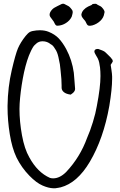

<svg xmlns="http://www.w3.org/2000/svg" viewBox="-20 -1010 646 1030"><path d="M476.6 -988.3Q477.5 -988.3 483.6 -989.3Q489.7 -990.2 493.4 -989.7Q497.1 -989.3 500 -986.8Q503.4 -983.9 512.7 -979.7Q522 -975.6 525.9 -971.2Q541 -955.1 541 -945.3Q541 -944.3 540.3 -942.1Q539.6 -939.9 539.6 -939Q536.6 -915.5 518.1 -897.9Q499.5 -880.4 474.6 -873.5Q473.1 -873.5 469.5 -872.8Q465.8 -872.1 463.9 -871.8Q461.9 -871.6 459 -871.8Q456.1 -872.1 453.6 -873Q451.2 -874 449.2 -876Q445.8 -879.4 441.9 -888.2Q438 -897 434.6 -900.4Q433.6 -901.4 430.7 -904.8Q427.7 -908.2 426.5 -909.9Q425.3 -911.6 422.9 -914.8Q420.4 -918 419.4 -920.2Q418.5 -922.4 417.5 -925.5Q416.5 -928.7 416.5 -931.6Q418.5 -945.8 428.7 -957Q439 -968.3 453.1 -975.1Q455.6 -976.6 460.9 -978.5Q466.3 -980.5 470.2 -982.7Q474.1 -984.9 476.6 -988.3ZM311.5 -988.8Q314.9 -990.2 318.4 -990.2Q323.7 -990.2 332 -985.1Q340.3 -980 343.8 -979Q353.5 -975.1 365.7 -958Q370.1 -953.1 370.1 -945.3Q370.1 -940.4 367.7 -931.2Q365.2 -921.9 364.7 -920.4Q355 -899.9 334 -886.5Q313 -873 289.6 -872.1Q279.3 -870.1 272.5 -885.7Q270 -893.1 261.2 -903.8Q252.4 -914.6 250 -918.9Q246.1 -924.3 246.1 -931.2Q246.1 -944.3 259.8 -959Q267.6 -967.8 287.6 -977.1Q307.6 -986.3 311.5 -988.8ZM174.8 -846.7Q184.6 -847.7 193.4 -847.7Q220.7 -847.7 240.7 -839.4Q273.9 -826.2 294.9 -804.2Q315.9 -782.2 335 -747.1Q366.7 -688 376 -619.6Q377.9 -604.5 379.6 -575.7Q381.3 -546.9 382.8 -533.7Q382.8 -532.7 382.8 -532.2Q382.8 -525.9 378.4 -519.5Q374 -513.2 370.8 -511Q367.7 -508.8 359.4 -502.4Q335.4 -505.4 323 -515.4Q310.5 -525.4 310.5 -539.6Q310.5 -541 310.5 -542Q310.5 -546.4 310.5 -550.8Q310.5 -567.9 309.3 -585.7Q308.1 -603.5 305.2 -629.6Q302.2 -655.8 301.3 -664.6Q299.8 -670.9 296.6 -688Q293.5 -705.1 290 -716.8Q286.6 -728.5 281.2 -738.8Q279.8 -740.7 273.9 -750.2Q268.1 -759.8 263.4 -764.6Q258.8 -769.5 252.4 -772.5Q233.4 -788.6 208.5 -788.6Q188 -788.6 174.3 -775.9Q168.5 -771.5 163.6 -765.9Q158.7 -760.3 154.1 -752Q149.4 -743.7 147.5 -739.7Q145.5 -735.8 140.6 -724.4Q135.7 -712.9 134.8 -710.9Q115.2 -659.7 102.3 -588.6Q89.4 -517.6 85.4 -454.1Q84.5 -440.9 84.5 -425.3Q84.5 -357.9 97.9 -284.4Q111.3 -210.9 137.2 -166Q181.2 -85 248 -55.7Q256.3 -53.2 265.1 -53.2Q300.3 -53.2 334.5 -86.9Q409.7 -166.5 447.3 -270.5Q463.4 -306.6 478.3 -355Q493.2 -403.3 499.5 -441.4Q519 -542.5 519 -602.1Q519 -626 516.6 -648.4Q515.6 -652.8 514.4 -660.9Q513.2 -668.9 512.2 -674.1Q511.2 -679.2 509 -685.8Q506.8 -692.4 503.9 -697.8Q502.4 -701.7 494.4 -714.1Q486.3 -726.6 486.3 -734.4Q486.3 -734.9 486.3 -735.4Q487.8 -744.1 496.8 -746.6Q505.9 -749 513.2 -745.1Q515.6 -744.1 520.5 -742.4Q525.4 -740.7 528.3 -739.5Q531.2 -738.3 535.2 -736.3Q539.1 -734.4 542.2 -732.2Q545.4 -730 547.9 -727.1Q550.3 -724.6 559.3 -716.1Q568.4 -707.5 573.7 -701.7Q579.1 -695.8 583.5 -689Q585.4 -682.1 584.7 -679.4Q584 -676.8 579.3 -670.7Q574.7 -664.6 573.7 -662.1Q574.2 -659.2 577.6 -636.7Q581.1 -614.3 581.5 -600.1Q581.5 -595.2 581.5 -586.9Q581.5 -533.2 566.4 -441.4Q535.2 -266.1 461.9 -142.1Q394.5 -28.3 305.2 -4.9Q304.7 -4.9 300.8 -4.2Q296.9 -3.4 296.1 -3.2Q295.4 -2.9 292 -2.4Q288.6 -2 287.1 -1.7Q285.6 -1.5 282.7 -1Q279.8 -0.5 277.8 -0.2Q275.9 0 273.4 0Q271 0 268.6 0Q267.1 0 265.6 0Q239.7 -1 208.5 -14.6Q175.3 -28.8 137.7 -67.4Q95.7 -110.4 68.8 -164.6Q44.4 -215.8 32.5 -290Q20.5 -364.3 20.5 -434.6Q20.5 -439 20.5 -443.4Q22 -543 43 -633.3Q63 -719.2 76.2 -750.5Q90.3 -783.2 117.7 -817.4Q130.4 -833 140.6 -838.6Q150.9 -844.2 174.8 -846.7Z"/></svg>

Font: Avessa
Style: Medium
Weight: 500
Designer: Arman Khorramak
Foundry: Arman Khorramak
Version: Version 1.000; ttfautohint (v1.8.1)